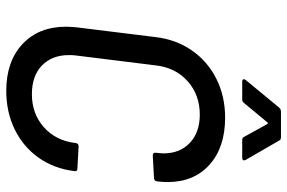

<svg xmlns="http://www.w3.org/2000/svg" viewBox="-176 -756 940 629"><g transform="rotate(90 294.5 -441.0)"><path d="M67 -187Q67 -197 69 -221L101 -480Q109 -548 145 -599.5Q181 -651 238 -679.5Q295 -708 365 -708Q462 -708 519 -657Q576 -606 576 -519Q576 -509 574 -487V-486Q572 -475 563 -475L489 -471Q479 -471 480 -480V-483Q482 -499 482 -506Q482 -560 447.5 -592.5Q413 -625 355 -625Q291 -625 246.5 -586Q202 -547 194 -483L161 -217Q160 -210 160 -196Q160 -141 194 -108Q228 -75 288 -75Q352 -75 396 -114Q440 -153 448 -217V-219Q450 -228 459 -228L532 -224Q542 -224 540 -214Q532 -148 496.5 -97.5Q461 -47 404 -19Q347 9 277 9Q181 9 124 -44Q67 -97 67 -187ZM242 -776 332 -885Q337 -891 346 -891H428Q438 -891 440 -885L503 -776L505 -771Q505 -764 496 -764H439Q430 -764 428 -770L386 -846Q385 -848 383 -848Q381 -848 380 -846L317 -770Q313 -764 305 -764H247Q241 -764 239.5 -767.5Q238 -771 242 -776Z"/></g></svg>

Font: Barlow Medium
Style: Italic
Weight: 500
Italic angle: -7°
Designer: Jeremy Tribby
Foundry: Tribby Type
Version: Version 1.408